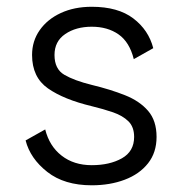

<svg xmlns="http://www.w3.org/2000/svg" viewBox="-20 -536 535 564"><path d="M249.5 -516.1Q326.7 -516.1 371.6 -481.9Q416.5 -447.8 430.2 -394.5L373 -362.3Q360.4 -412.6 328.1 -435.1Q295.9 -457.5 249.5 -457.5Q203.1 -457.5 171.6 -436Q140.1 -414.6 140.1 -374.5Q140.1 -333 169.2 -316.2Q198.2 -299.3 249.5 -286.6Q304.2 -273.4 347.2 -256.3Q390.1 -239.3 415 -210.4Q439.9 -181.6 439.9 -133.8Q439.9 -87.9 414.8 -56.2Q389.6 -24.4 346.4 -8.1Q303.2 8.3 249.5 8.3Q168.9 8.3 118.9 -31Q68.8 -70.3 55.2 -123.5L112.8 -155.8Q125 -106.9 160.9 -78.9Q196.8 -50.8 249.5 -50.8Q302.2 -50.8 338.1 -71Q374 -91.3 374 -133.8Q374 -163.1 357.2 -179.7Q340.3 -196.3 312 -206.1Q283.7 -215.8 249.5 -224.1Q167.5 -243.7 120.8 -276.4Q74.2 -309.1 74.2 -374.5Q74.2 -415.5 96.7 -447.5Q119.1 -479.5 158.7 -497.8Q198.2 -516.1 249.5 -516.1Z"/></svg>

Font: Giphurs Light
Style: Regular
Weight: 300
Version: Version 0.920; ttfautohint (v1.8.4.7-5d5b)